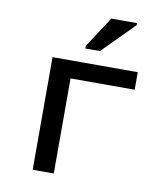

<svg xmlns="http://www.w3.org/2000/svg" viewBox="-85 -835 770 905"><g transform="rotate(10 300.0 -383.0)"><path d="M133 0V-539H541V-455H234V0ZM278 -606V-618L374 -766H497V-756L348 -606Z"/></g></svg>

Font: Noto Sans Mono Medium
Style: Regular
Weight: 500
Designer: Monotype Design Team
Foundry: Monotype Imaging Inc.
Version: Version 2.014